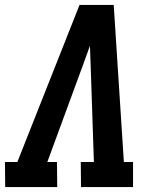

<svg xmlns="http://www.w3.org/2000/svg" viewBox="-25 -755 645 775"><path d="M206 0H-4L-5 -101H45L296 -735H434L475 -101H512V0H302L301 -101H354L341 -490Q340 -510 339.5 -530Q339 -550 338 -570Q331 -550 323.5 -530Q316 -510 309 -490L166 -101H205Z"/></svg>

Font: Iosevka HT Extended
Style: Bold Italic
Weight: 700
Width: 7
Italic angle: -9°
Monospace: yes
Designer: Belleve Invis
Foundry: Belleve Invis
Version: Version 32.3.0; ttfautohint (v1.8.4)